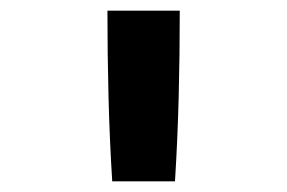

<svg xmlns="http://www.w3.org/2000/svg" viewBox="-20 -792 540 361"><path d="M191 -451Q186 -531 184 -611Q182 -691 182 -772H318Q318 -691 316 -611Q314 -531 309 -451Z"/></svg>

Font: Iosevka Slab Extrabold
Style: Regular
Weight: 800
Monospace: yes
Designer: Belleve Invis
Foundry: Belleve Invis
Version: Version 11.1.1; ttfautohint (v1.8.3)